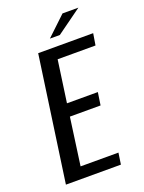

<svg xmlns="http://www.w3.org/2000/svg" viewBox="-138 -787 641 853"><g transform="rotate(-20 183.0 -360.0)"><path d="M22 0 106 -591H366L357 -536H178L150 -338H296L287 -278H142L111 -54H290L282 0ZM177 -634 268 -720H343L224 -634Z"/></g></svg>

Font: Alumni Sans Medium
Style: Italic
Weight: 500
Italic angle: -8°
Designer: Robert E. Leuschke
Foundry: Robert E. Leuschke
Version: Version 1.016